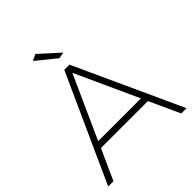

<svg xmlns="http://www.w3.org/2000/svg" viewBox="-242 -1038 1182 1182"><g transform="rotate(-45 349.0 -447.0)"><path d="M268 -894 396 -778 354 -771 227 -874ZM644 0 553 -199H144L54 0H8L325 -699H370L690 0ZM162 -241H534L347 -651Z"/></g></svg>

Font: TypoPRO Montserrat
Style: Regular
Weight: 275
Designer: Julieta Ulanovsky
Foundry: Julieta Ulanovsky
Version: Version 6.001